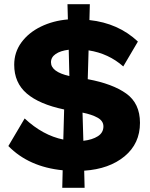

<svg xmlns="http://www.w3.org/2000/svg" viewBox="-20 -808 717 919"><path d="M280 7Q118 -9 20 -109L98 -241Q185 -160 283 -140L287 -284Q168 -309 108 -360.5Q48 -412 48 -498Q48 -558 82.5 -605Q117 -652 175.5 -680.5Q234 -709 305 -715L303 -788H410L408 -712Q547 -697 640 -609L570 -490Q500 -552 404 -567L400 -429Q519 -407 584.5 -360Q650 -313 650 -220Q650 -121 576.5 -60Q503 1 383 9L385 91H278ZM312 -444 309 -570Q269 -565 246.5 -549.5Q224 -534 224 -510Q224 -464 312 -444ZM379 -134Q422 -139 448.5 -156Q475 -173 475 -203Q475 -229 447.5 -244.5Q420 -260 375 -269Z"/></svg>

Font: Lexend Exa HM Xlight
Style: Bold
Weight: 700
Designer: Bonnie Shaver-Troup, Thomas Jockin, Octavio Pardo
Foundry: Lexend
Version: Version 1.091